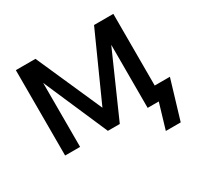

<svg xmlns="http://www.w3.org/2000/svg" viewBox="-148 -702 1060 1031"><g transform="rotate(-30 382.5 -186.0)"><path d="M331.5 0 101.6 -529.3H188L368.2 -122.1L551.3 -529.3H639.2L405.3 0ZM66.4 0V-529.3H159.2V0ZM578.1 0V-529.3H670.9V0ZM600.6 156.2 647 0H614.3V-85H765.1L692.9 156.2Z"/></g></svg>

Font: Inter Cardless Tabular
Style: Regular
Weight: 400
Designer: Rasmus Andersson
Foundry: rsms
Version: Version 4.000;git-4fc901f